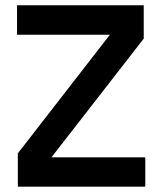

<svg xmlns="http://www.w3.org/2000/svg" viewBox="-20 -700 608 720"><path d="M46.9 0V-125L392.1 -569.8H43.9V-680.2H519V-555.2L172.9 -109.9H524.9V0Z"/></svg>

Font: TASA Orbiter Deck SemiBold
Style: Regular
Weight: 600
Designer: Weizhong Zhang
Version: Version 1.000;Glyphs 3.1.2 (3151)